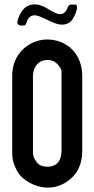

<svg xmlns="http://www.w3.org/2000/svg" viewBox="-20 -854 433 880"><path d="M196 -673C171 -673 146 -667 123 -655C69 -626 36 -575 36 -505V-165C36 -130 36 -115 57 -73C80 -28 142 6 199 6C226 6 252 -1 275 -14C330 -46 357 -95 357 -165V-505C357 -609 285 -673 196 -673ZM250 -552C265 -534 262 -528 262 -505V-165C262 -127 248 -90 198 -90C175 -90 158 -97 148 -111C131 -134 131 -145 131 -165V-505C131 -541 151 -579 198 -579C219 -579 237 -570 250 -552ZM255 -789C244 -789 226 -797 202 -812C178 -827 157 -834 140 -834C91 -834 70 -794 60 -757C57 -745 65 -737 77 -737H87C93 -737 99 -741 100 -746C105 -765 115 -784 139 -784C150 -784 169 -777 197 -763C225 -749 247 -741 262 -741C286 -741 303 -750 314 -768C319 -776 349 -833 323 -833H304C300 -833 294 -828 292 -824C286 -807 276 -789 255 -789Z"/></svg>

Font: DIN Rundschrift
Style: Eng
Weight: 400
Width: 3
Version: Version 1.027